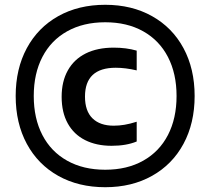

<svg xmlns="http://www.w3.org/2000/svg" viewBox="-20 -771 878 802"><path d="M45.5 -370Q45.5 -483.5 92 -569.8Q138.5 -656 223.2 -703.5Q308 -751 419.5 -751Q530.5 -751 615.2 -703.5Q700 -656 746.5 -569.8Q793 -483.5 793 -370Q793 -256.5 746.5 -170.2Q700 -84 615.2 -36.5Q530.5 11 419.5 11Q308 11 223.2 -36.5Q138.5 -84 92 -170.2Q45.5 -256.5 45.5 -370ZM717.5 -370Q717.5 -463.5 681.5 -533Q645.5 -602.5 578.2 -640.2Q511 -678 419.5 -678Q328 -678 260.5 -640.2Q193 -602.5 157 -533Q121 -463.5 121 -370Q121 -276.5 157 -207Q193 -137.5 260.5 -99.8Q328 -62 419.5 -62Q511 -62 578.2 -99.8Q645.5 -137.5 681.5 -207Q717.5 -276.5 717.5 -370ZM237.5 -366.5Q237.5 -431 263.5 -477.2Q289.5 -523.5 338.2 -547.8Q387 -572 455 -572Q507.5 -572 551 -559.5V-477Q504 -488 463.5 -488Q335 -488 335 -367.5Q335 -307.5 366.2 -276.8Q397.5 -246 455 -246Q477.5 -246 500 -249.8Q522.5 -253.5 551 -262.5V-180Q507.5 -162 446 -162Q382.5 -162 335.5 -185.8Q288.5 -209.5 263 -255.5Q237.5 -301.5 237.5 -366.5Z"/></svg>

Font: Encode Sans SemiBold
Style: Regular
Weight: 600
Designer: Multiple Designers
Foundry: Impallari Type
Version: Version 2.000